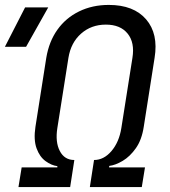

<svg xmlns="http://www.w3.org/2000/svg" viewBox="-69 -760 689 780"><path d="M6 0 19 -80H164V-85Q140 -88 116 -105.5Q92 -123 79.5 -157.5Q67 -192 75 -245L119 -525Q130 -591 164 -639Q198 -687 252 -713.5Q306 -740 373 -740Q474 -740 524.5 -681.5Q575 -623 559 -525L515 -245Q507 -192 483 -158Q459 -124 429.5 -106.5Q400 -89 375 -86L374 -80H520L507 0H296L313 -110Q353 -110 384 -146.5Q415 -183 424 -240L469 -525Q479 -587 449.5 -623.5Q420 -660 361 -660Q302 -660 260.5 -623.5Q219 -587 209 -525L164 -240Q155 -183 174 -146.5Q193 -110 233 -110L216 0ZM-49 -570 33 -730H127L37 -570Z"/></svg>

Font: JetBrains Mono NL
Style: Italic
Weight: 400
Italic angle: -9°
Monospace: yes
Designer: Philipp Nurullin, Konstantin Bulenkov
Foundry: JetBrains
Version: Version 2.305; ttfautohint (v1.8.4.7-5d5b)